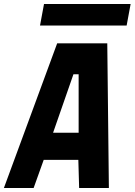

<svg xmlns="http://www.w3.org/2000/svg" viewBox="-32 -942 675 962"><path d="M254.5 -725H505.5L513.5 0H364.5L360.5 -141H187L136.5 0H-12.5ZM362 -277V-570H336L234 -277ZM188.5 -922H622.5L602.5 -814H168.5Z"/></svg>

Font: JuliaMono Black
Style: Italic
Weight: 900
Italic angle: -9°
Monospace: yes
Designer: cormullion
Foundry: corm
Version: Version 0.057; ttfautohint (v1.8.4)